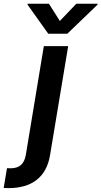

<svg xmlns="http://www.w3.org/2000/svg" viewBox="-120 -789 536 1014"><path d="M111.5 -545.5 16.3 29.5C8.2 75.3 -15.3 99.8 -64.6 99.8C-70.7 99.8 -77.1 99.4 -83.1 99.1L-100.5 203.8C-91.6 204.5 -83.5 204.5 -75.3 204.5C45.5 204.5 124.3 149.1 144.2 31.2L240.1 -545.5ZM25.6 -764.2 134.9 -610.8H235.4L394.9 -764.2L395.6 -769.2H283L196 -678.3L138.5 -769.2H26.3Z"/></svg>

Font: Margiela Sans Semi Bold
Style: Italic
Weight: 600
Italic angle: -9.39999°
Designer: Stefan Endress, Andreas Faust
Version: Version 1.100;FEAKit 1.0